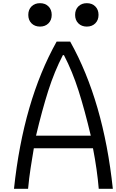

<svg xmlns="http://www.w3.org/2000/svg" viewBox="-20 -1176 723 1196"><path d="M468.1 -1136.1Q488.3 -1156.2 520.8 -1156.2Q553.4 -1156.2 573.6 -1136.1Q593.8 -1115.9 593.8 -1083.3Q593.8 -1050.8 573.6 -1030.6Q553.4 -1010.4 520.8 -1010.4Q488.3 -1010.4 468.1 -1030.6Q447.9 -1050.8 447.9 -1083.3Q447.9 -1115.9 468.1 -1136.1ZM176.4 -1136.1Q196.6 -1156.2 229.2 -1156.2Q261.7 -1156.2 281.9 -1136.1Q302.1 -1115.9 302.1 -1083.3Q302.1 -1050.8 281.9 -1030.6Q261.7 -1010.4 229.2 -1010.4Q196.6 -1010.4 176.4 -1030.6Q156.2 -1050.8 156.2 -1083.3Q156.2 -1115.9 176.4 -1136.1ZM67.1 0Q125 -545.6 332.7 -916.7H417.3Q625 -545.6 682.9 0H595.1Q585.3 -117.8 559.2 -252.6H190.8Q187.5 -232.4 181 -193Q174.5 -153.6 170.6 -128.3Q166.7 -102.9 162.1 -67.1Q157.6 -31.2 154.9 0ZM545.6 -330.7Q507.8 -490.2 469.4 -610.7Q431 -731.1 378.3 -832.7H371.7Q319 -731.1 280.6 -610.7Q242.2 -490.2 204.4 -330.7Z"/></svg>

Font: TypoPRO Monoid
Style: Regular
Weight: 400
Width: 4
Monospace: yes
Designer: Andreas Larsen (@larsenwork)
Version: Version 0.61